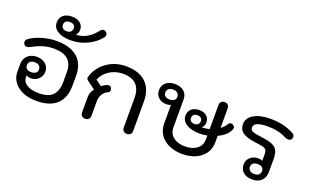

<svg xmlns="http://www.w3.org/2000/svg" viewBox="-89 -1319 2935 1800"><g transform="rotate(20 1378.5 -419.0)"><path d="M75 -183V-266Q75 -315 109.5 -348Q144 -381 199 -381Q254 -381 287.5 -352Q321 -323 321 -277Q321 -232 290 -202Q259 -172 213 -172Q186 -172 168 -185V-163Q168 -121 211 -93.5Q254 -66 334 -66Q429 -66 470.5 -112Q512 -158 512 -245V-342Q512 -424 465 -466Q418 -508 325 -508Q264 -508 211.5 -491Q159 -474 105 -444Q91 -436 78 -436Q60 -436 49 -450Q41 -459 41 -473Q41 -492 57 -504Q102 -539 176 -561.5Q250 -584 325 -584Q459 -584 532 -521Q605 -458 605 -342V-242Q605 -119 536.5 -54.5Q468 10 334 10Q253 10 194.5 -16.5Q136 -43 105.5 -87.5Q75 -132 75 -183ZM258 -276Q258 -299 242.5 -312.5Q227 -326 198 -326Q168 -326 152.5 -312.5Q137 -299 137 -276Q137 -252 152.5 -239.5Q168 -227 198 -227Q227 -227 242.5 -240Q258 -253 258 -276Z M263 -749Q263 -795 295 -821.5Q327 -848 381 -848Q432 -848 463 -823Q494 -798 494 -754Q494 -741 488 -726.5Q482 -712 472 -702V-701Q529 -701 579.5 -730.5Q630 -760 671 -814Q685 -831 702 -831Q714 -831 725 -823Q741 -811 741 -794Q741 -782 733 -771Q684 -708 606.5 -671Q529 -634 442 -634Q359 -634 311 -664.5Q263 -695 263 -749ZM432 -748Q432 -769 418.5 -781Q405 -793 379 -793Q352 -793 338.5 -781Q325 -769 325 -748Q325 -726 339 -713.5Q353 -701 379 -701Q405 -701 418.5 -714Q432 -727 432 -748Z M775 -37V-179Q775 -207 782 -230.5Q789 -254 807 -275L735 -328Q722 -337 717 -344Q712 -351 712 -359Q712 -363 716 -377Q748 -471 829.5 -527.5Q911 -584 1016 -584Q1146 -584 1215.5 -518Q1285 -452 1285 -329V-37Q1285 -15 1272.5 -2.5Q1260 10 1238 10Q1216 10 1203.5 -2.5Q1191 -15 1191 -37V-331Q1191 -418 1146.5 -463Q1102 -508 1016 -508Q941 -508 881.5 -470.5Q822 -433 797 -371L857 -327Q867 -336 883 -345Q899 -354 911 -358Q917 -360 926 -360Q947 -360 953 -340Q957 -331 957 -321Q957 -304 937 -295Q906 -282 887.5 -251.5Q869 -221 869 -180V-37Q869 -15 856.5 -2.5Q844 10 822 10Q800 10 787.5 -2.5Q775 -15 775 -37Z M2162 -384Q2162 -374 2156 -363Q2129 -304 2045 -264V-201Q2045 -137 2012 -89Q1979 -41 1921 -15.5Q1863 10 1790 10Q1717 10 1658.5 -15.5Q1600 -41 1567 -89Q1534 -137 1534 -201V-388Q1519 -378 1490 -378Q1442 -378 1411.5 -406Q1381 -434 1381 -479Q1381 -526 1414.5 -555Q1448 -584 1503 -584Q1562 -584 1595 -554.5Q1628 -525 1628 -476V-198Q1628 -135 1672.5 -100.5Q1717 -66 1790 -66Q1863 -66 1908 -100.5Q1953 -135 1953 -198V-234Q1915 -226 1880 -226Q1797 -226 1746.5 -256.5Q1696 -287 1696 -339Q1696 -382 1725 -407.5Q1754 -433 1803 -433Q1848 -433 1875.5 -408.5Q1903 -384 1903 -344Q1903 -329 1896.5 -314Q1890 -299 1878 -291V-289Q1916 -288 1953 -298V-537Q1953 -559 1965 -571.5Q1977 -584 1998 -584Q2020 -584 2032.5 -571.5Q2045 -559 2045 -537V-343Q2079 -368 2097 -399Q2107 -417 2125 -417Q2135 -417 2145 -410Q2162 -400 2162 -384ZM1565 -478Q1565 -501 1549.5 -515Q1534 -529 1504 -529Q1475 -529 1459.5 -515Q1444 -501 1444 -478Q1444 -456 1459.5 -443Q1475 -430 1504 -430Q1534 -430 1549.5 -443Q1565 -456 1565 -478ZM1850 -338Q1850 -358 1837.5 -369.5Q1825 -381 1802 -381Q1778 -381 1765 -369.5Q1752 -358 1752 -338Q1752 -318 1765 -306Q1778 -294 1802 -294Q1824 -294 1837 -306.5Q1850 -319 1850 -338Z M2365 -94Q2365 -139 2396 -167.5Q2427 -196 2474 -196Q2503 -196 2518 -186V-248Q2518 -284 2505.5 -298.5Q2493 -313 2455 -319L2380 -330Q2305 -341 2267.5 -368.5Q2230 -396 2230 -450Q2230 -511 2292 -547.5Q2354 -584 2459 -584Q2593 -584 2694 -528Q2715 -516 2715 -495Q2715 -483 2708 -473Q2698 -458 2677 -458Q2660 -458 2646 -465Q2602 -488 2557.5 -498Q2513 -508 2459 -508Q2393 -508 2356.5 -494Q2320 -480 2320 -450Q2320 -426 2336.5 -416Q2353 -406 2386 -401L2466 -389Q2522 -381 2553.5 -364.5Q2585 -348 2598.5 -319Q2612 -290 2612 -243V-108Q2612 -55 2579 -22.5Q2546 10 2487 10Q2431 10 2398 -18.5Q2365 -47 2365 -94ZM2549 -96Q2549 -118 2533.5 -131Q2518 -144 2489 -144Q2460 -144 2444 -131Q2428 -118 2428 -96Q2428 -73 2444 -59Q2460 -45 2489 -45Q2518 -45 2533.5 -59Q2549 -73 2549 -96Z"/></g></svg>

Font: Kodchasan Medium
Style: Regular
Weight: 500
Designer: Katatrad Aksorn Co.,Ltd.
Foundry: Cadson Demak Co.,Ltd.
Version: Version 1.000; ttfautohint (v1.6)